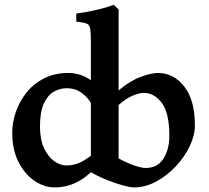

<svg xmlns="http://www.w3.org/2000/svg" viewBox="-20 -777 884 811"><path d="M803.2 -247.6Q803.2 -205.1 781.2 -159.2Q759.3 -113.3 722.2 -74Q685.1 -34.7 639.4 -10Q593.8 14.6 546.4 14.6Q530.3 14.6 498.3 5.9Q466.3 -2.9 428.7 -18.1Q391.1 -33.2 358.9 -52.7L363.8 -64.9V-601.6Q363.8 -639.2 361.1 -655.8Q358.4 -672.4 345.7 -677.5Q333 -682.6 302.2 -685.5V-719.7Q342.3 -724.6 388.2 -735.4Q434.1 -746.1 460 -756.8L481 -737.3V-395Q529.8 -436 574.5 -452.4Q619.1 -468.8 647 -468.8Q713.4 -468.8 758.3 -411.6Q803.2 -354.5 803.2 -247.6ZM411.1 -99.6Q361.8 -39.6 314.2 -12.5Q266.6 14.6 210.4 14.6Q167 14.6 126 -12.9Q85 -40.5 58.3 -92.5Q31.7 -144.5 31.7 -216.8Q31.7 -258.8 46.6 -303Q61.5 -347.2 91.1 -384.8Q120.6 -422.4 165.3 -445.6Q210 -468.8 269 -468.8Q298.3 -468.8 328.1 -457.8Q357.9 -446.8 396 -411.6Q396 -354 367.2 -336.9Q352.1 -364.7 325.2 -384.5Q298.3 -404.3 261.2 -404.3Q232.4 -404.3 206.8 -389.4Q181.2 -374.5 165 -339.4Q148.9 -304.2 148.9 -243.2Q148.9 -187.5 166.3 -150.9Q183.6 -114.3 209.2 -96.2Q234.9 -78.1 259.8 -78.1Q295.4 -78.1 325.4 -94Q355.5 -109.9 389.6 -141.1Q393.6 -139.2 398.2 -129.9Q402.8 -120.6 406.2 -111.3Q409.7 -102.1 411.1 -99.6ZM695.3 -203.1Q695.3 -300.3 663.3 -342.5Q631.3 -384.8 586.9 -384.8Q569.8 -384.8 541.7 -373.5Q513.7 -362.3 481 -333.5V-107.9Q520 -86.9 549.8 -77.1Q579.6 -67.4 594.2 -67.4Q645.5 -67.4 670.4 -106.9Q695.3 -146.5 695.3 -203.1Z"/></svg>

Font: Gentium Plus
Style: Bold
Weight: 700
Designer: Victor Gaultney, Annie Olsen, Iska Routamaa, Becca Hirsbrunner
Foundry: SIL International
Version: Version 6.101